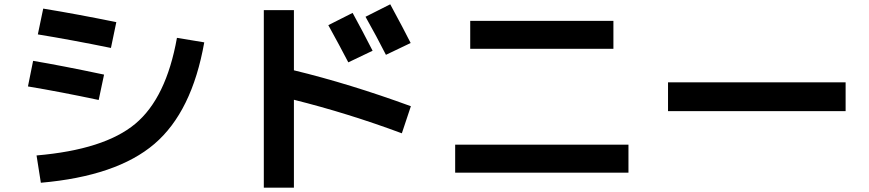

<svg xmlns="http://www.w3.org/2000/svg" viewBox="-20 -810 4040 893"><path d="M150 -87Q465 -114 609 -234Q753 -354 803 -634L930 -613Q873 -290 698 -140.5Q523 9 170 40ZM110 -408 134 -527Q265 -505 464 -463L439 -345Q260 -383 110 -408ZM156 -650 181 -770Q340 -744 521 -707L496 -587Q315 -624 156 -650Z M1713 -574 1600 -520Q1560 -597 1507 -693L1620 -750Q1665 -668 1713 -574ZM1890 -610 1775 -555Q1733 -638 1680 -732L1795 -790Q1859 -672 1890 -610ZM1207 -763H1347V-483Q1607 -420 1891 -316L1849 -190Q1599 -283 1347 -346V63H1207Z M2167 -583V-713H2833V-583ZM2097 -7V-137H2903V-7Z M3087 -293V-427H3913V-293Z"/></svg>

Font: M PLUS 1p
Style: Bold
Weight: 700
Version: Version 1.062